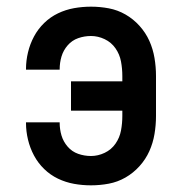

<svg xmlns="http://www.w3.org/2000/svg" viewBox="-20 -548 540 576"><path d="M253 8Q227 8 202 3.5Q177 -1 154 -12Q131 -23 112.5 -41Q94 -59 82 -81.5Q70 -104 64 -129Q58 -154 58 -179Q58 -179 58 -179.5Q58 -180 58 -181H159Q159 -181 159 -180.5Q159 -180 159 -180Q159 -160 164.5 -141.5Q170 -123 183 -108Q196 -93 214.5 -86.5Q233 -80 253 -80Q274 -80 294 -89.5Q314 -99 326.5 -117Q339 -135 343 -156.5Q347 -178 347 -200V-216H193V-304H347V-320Q347 -342 343 -363.5Q339 -385 326.5 -403Q314 -421 294 -430.5Q274 -440 253 -440Q233 -440 214.5 -433.5Q196 -427 183 -412Q170 -397 164.5 -378.5Q159 -360 159 -340Q159 -340 159 -339.5Q159 -339 159 -339H58Q58 -340 58 -340.5Q58 -341 58 -341Q58 -366 64 -391Q70 -416 82 -438.5Q94 -461 112.5 -479Q131 -497 154 -508Q177 -519 202 -523.5Q227 -528 253 -528Q280 -528 306.5 -523Q333 -518 356.5 -504.5Q380 -491 398.5 -470.5Q417 -450 428 -425.5Q439 -401 443.5 -374Q448 -347 448 -320V-200Q448 -173 443.5 -146Q439 -119 428 -94.5Q417 -70 398.5 -49.5Q380 -29 356.5 -15.5Q333 -2 306.5 3Q280 8 253 8Z"/></svg>

Font: Zed Sans Semibold
Style: Regular
Weight: 600
Designer: Belleve Invis
Foundry: Belleve Invis
Version: Version 1.0.0; ttfautohint (v1.8.4)